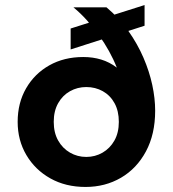

<svg xmlns="http://www.w3.org/2000/svg" viewBox="-20 -729 685 761"><path d="M319 12Q240 12 179.5 -22Q119 -56 84.5 -114.5Q50 -173 50 -246Q50 -321 83.5 -379Q117 -437 175.5 -470Q234 -503 310 -503Q348 -503 381 -493Q414 -483 443 -461Q430 -494 412 -526.5Q394 -559 372 -589.5Q350 -620 325 -648Q300 -676 271 -700H402Q453 -657 489 -606Q525 -555 548.5 -500.5Q572 -446 583.5 -392.5Q595 -339 595 -290Q595 -197 558.5 -129Q522 -61 459.5 -24.5Q397 12 319 12ZM322 -107Q357 -107 386.5 -124Q416 -141 433.5 -172Q451 -203 451 -246Q451 -289 434 -320Q417 -351 387.5 -367.5Q358 -384 322 -384Q287 -384 257.5 -367.5Q228 -351 210.5 -320Q193 -289 193 -246Q193 -203 210.5 -172Q228 -141 257.5 -124Q287 -107 322 -107ZM260 -533V-616L553 -709V-627Z"/></svg>

Font: DM Sans 17pt ExtraBold
Style: Regular
Weight: 800
Version: Version 4.004;gftools[0.9.30]